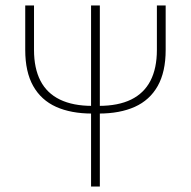

<svg xmlns="http://www.w3.org/2000/svg" viewBox="-20 -680 696 700"><path d="M316 -266Q239 -266 184.5 -290.5Q130 -315 101 -366.5Q72 -418 72 -498V-660H104V-498Q104 -431 127.5 -385.5Q151 -340 198.5 -317Q246 -294 316 -294H340Q411 -294 458 -317Q505 -340 528.5 -385.5Q552 -431 552 -498V-660H584V-498Q584 -418 555 -366.5Q526 -315 471.5 -290.5Q417 -266 340 -266ZM312 0V-660H344V0Z"/></svg>

Font: Source Sans 3 Variable
Style: Regular
Weight: 200
Designer: Paul D. Hunt
Foundry: Adobe Systems Incorporated
Version: Version 3.026